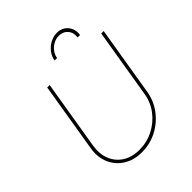

<svg xmlns="http://www.w3.org/2000/svg" viewBox="-253 -1091 1257 1257"><g transform="rotate(-45 375.0 -462.5)"><path d="M688.9 -727.3H711.6L632.1 -245.7Q620 -171.9 576.3 -113.8Q532.7 -55.8 468 -22.2Q403.4 11.4 328.1 11.4Q254.3 11.4 200.6 -22.4Q147 -56.1 122.2 -114.2Q97.3 -172.2 109.4 -245.7L188.9 -727.3H211.6L132.1 -245.7Q121.1 -178.3 142.4 -125.4Q163.7 -72.4 211.6 -41.9Q259.6 -11.4 328.1 -11.4Q396.7 -11.4 456.7 -41.9Q516.7 -72.4 557.5 -125.4Q598.4 -178.3 609.4 -245.7ZM348 -818.2Q353.3 -850.9 373.8 -877.5Q394.2 -904.1 423.7 -919.9Q453.1 -935.7 485.8 -936.1Q518.1 -936.4 542.1 -920.6Q566.1 -904.8 577.6 -877.8Q589.1 -850.9 583.8 -818.2H561.1Q567.5 -858.3 544.2 -885.8Q521 -913.4 481.5 -913.4Q442.1 -913.4 409.6 -885.5Q377.1 -857.6 370.7 -818.2Z"/></g></svg>

Font: Inter Thin  BETA
Style: Italic
Weight: 100
Italic angle: -9.39999°
Designer: Rasmus Andersson
Foundry: rsms
Version: Version 3.011;git-f93a4a705